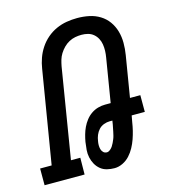

<svg xmlns="http://www.w3.org/2000/svg" viewBox="-119 -833 831 932"><g transform="rotate(-15 296.0 -367.5)"><path d="M342 8Q323 8 304.5 3.5Q286 -1 272 -12.5Q258 -24 249 -40Q240 -56 236 -74.5Q232 -93 233.5 -112.5Q235 -132 238 -152Q241 -169 246 -187Q251 -205 259 -222Q267 -239 279 -254.5Q291 -270 307 -281Q323 -292 341 -297Q359 -302 377 -302H405L441 -521Q444 -538 444.5 -554.5Q445 -571 442.5 -587Q440 -603 432.5 -617Q425 -631 413 -641Q401 -651 385.5 -655Q370 -659 354 -659Q338 -659 322 -656Q306 -653 291 -645Q276 -637 263.5 -624.5Q251 -612 242 -597.5Q233 -583 228.5 -567.5Q224 -552 221 -536L147 -84H194L193 0H-8V-84H50L127 -550Q131 -576 140 -601.5Q149 -627 164.5 -650.5Q180 -674 201.5 -692.5Q223 -711 248.5 -722.5Q274 -734 301 -738.5Q328 -743 354 -743Q385 -743 414 -737Q443 -731 467.5 -716Q492 -701 508.5 -678Q525 -655 533 -627Q541 -599 541 -568.5Q541 -538 536 -508L502 -302H554V-218H488L482 -185Q479 -165 474 -144.5Q469 -124 462 -104Q455 -84 444.5 -64.5Q434 -45 419 -28.5Q404 -12 383.5 -2Q363 8 342 8ZM326 -76Q334 -76 342 -82.5Q350 -89 355 -96.5Q360 -104 364 -112.5Q368 -121 371.5 -129.5Q375 -138 377 -146.5Q379 -155 381 -164Q383 -173 384.5 -181.5Q386 -190 388 -199L391 -218H377Q363 -218 348 -212.5Q333 -207 322.5 -195.5Q312 -184 306 -169.5Q300 -155 298 -140Q296 -130 296 -119.5Q296 -109 298.5 -99.5Q301 -90 308 -83Q315 -76 326 -76Z"/></g></svg>

Font: Iosevka HT Medium Extended
Style: Italic
Weight: 500
Width: 7
Italic angle: -9°
Monospace: yes
Designer: Belleve Invis
Foundry: Belleve Invis
Version: Version 32.3.0; ttfautohint (v1.8.4)